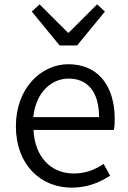

<svg xmlns="http://www.w3.org/2000/svg" viewBox="-20 -849 589 882"><path d="M309 13C384 13 439 -12 486 -42L456 -96C416 -69 372 -52 319 -52C211 -52 139 -132 134 -252H503C506 -265 507 -283 507 -301C507 -457 429 -554 294 -554C170 -554 53 -445 53 -269C53 -92 167 13 309 13ZM133 -311C144 -423 215 -488 295 -488C383 -488 435 -427 435 -311ZM254 -640H334L462 -796L426 -829L296 -699H292L162 -829L126 -796Z"/></svg>

Font: Genne Gothic Normal
Style: Regular
Weight: 350
Designer: Ryoko NISHIZUKA (kana & ideographs); Paul D. Hunt (Latin, Greek & Cyrillic); Wenlong ZHANG (bopomofo); Sandoll Communica
Foundry: Adobe Systems Incorporated
Version: Version 1.004;PS 1.004;hotconv 16.6.51;makeotf.lib2.5.65220